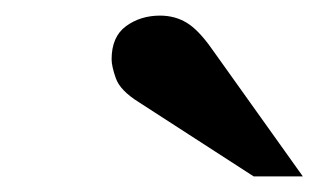

<svg xmlns="http://www.w3.org/2000/svg" viewBox="-20 -780 408 246"><path d="M305 -554 158 -649Q134 -664 128.5 -679.5Q123 -695 123 -704Q123 -733 141.5 -746.5Q160 -760 185 -760Q204 -760 219 -751Q234 -742 251 -718L368 -554Z"/></svg>

Font: Libre Bodoni
Style: Bold Italic
Weight: 700
Italic angle: -13°
Version: Version 2.005;gftools[0.9.23]